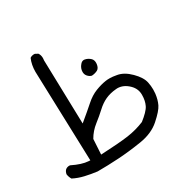

<svg xmlns="http://www.w3.org/2000/svg" viewBox="-182 -517 816 826"><g transform="rotate(-30 226.0 -104.0)"><path d="M457.5 -2.9Q457.5 -21 453.6 -39.6Q447.8 -67.4 417 -98.1Q386.2 -128.9 354 -134.3Q333 -138.2 319.6 -138.2Q306.2 -138.2 297.9 -136.7Q274.9 -133.3 247.1 -122.6Q219.2 -111.8 192.4 -87.9Q165.5 -64 121.6 -27.8L113.3 -345.2Q114.3 -351.6 114.3 -356.9Q114.3 -372.1 106.9 -382.8L93.3 -390.1Q91.3 -390.6 87.6 -390.6Q84 -390.6 78.9 -389.2Q73.7 -387.7 68.8 -384.3Q56.6 -356.4 56.6 -321.8Q56.6 -319.3 70.8 126L62.5 125.5Q30.3 123.5 -15.1 101.1Q-17.1 100.6 -19 100.6Q-31.2 100.6 -39.1 107.9Q-45.9 115.2 -47.9 127Q-45.9 141.6 -38.6 153.3Q-13.7 166 14.9 172.6Q43.5 179.2 74.2 183.1Q125.5 183.1 180.2 179.7Q234.9 176.3 295.2 166.7Q355.5 157.2 393.6 123.5Q432.1 89.4 442.6 67.6Q453.1 45.9 456.5 17.1Q457.5 7.3 457.5 -2.9ZM325.7 -84.5Q356.9 -84.5 382.8 -58.6Q404.3 -37.1 404.3 -7.6Q404.3 22 394 43Q388.7 54.2 375.7 67.4Q362.8 80.6 345.2 94.2Q305.2 110.8 260.5 117.2Q215.8 123.5 123.5 127.9L127.9 52.7Q145 22.5 173.3 0.5Q199.7 -20 221.2 -40Q242.7 -60.1 266.1 -70.8Q289.6 -81.5 319.3 -84Q322.3 -84.5 325.7 -84.5ZM302.2 -225.6Q302.2 -239.3 293.9 -247.6Q282.2 -258.8 267.1 -261.7Q264.6 -262.2 262.7 -262.2Q252.4 -262.2 244.6 -252.4Q231.9 -237.8 231.9 -219.7Q231.9 -207.5 239.3 -198.7Q248 -188.5 258.8 -186Q275.4 -187 288.1 -193.8Q299.3 -200.2 301.8 -218.8Q302.2 -222.2 302.2 -225.6Z"/></g></svg>

Font: Bakudai
Style: ExtraLight
Weight: 200
Version: Version 1.48